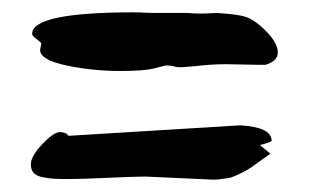

<svg xmlns="http://www.w3.org/2000/svg" viewBox="-20 -523 500 311"><path d="M410 -418H399Q391 -418 373.5 -418.5Q356 -419 347 -419Q322 -419 298 -416L273 -414Q266 -414 261.5 -415.5Q257 -417 249 -417Q248 -417 231 -412.5Q214 -408 175 -408Q130 -408 87.5 -417Q45 -426 45 -442Q45 -444 47 -452Q47 -454 39.5 -459.5Q32 -465 32 -468Q32 -503 196 -503Q209 -503 213.5 -502.5Q218 -502 245 -502H284Q293 -501 308 -501Q313 -501 320.5 -501.5Q328 -502 331 -502Q364 -500 377 -496Q393 -491 411.5 -472Q430 -453 430 -438Q430 -424 410 -418ZM401 -288 418 -274Q414 -271 404.5 -264.5Q395 -258 392 -255.5Q389 -253 381.5 -248.5Q374 -244 370.5 -242.5Q367 -241 360.5 -238Q354 -235 349.5 -234.5Q345 -234 338.5 -233Q332 -232 325 -232L216 -237Q198 -237 155 -235Q112 -233 92 -233Q75 -233 67 -233.5Q59 -234 49 -236Q39 -238 34.5 -243Q30 -248 30 -257Q30 -270 48.5 -289.5Q67 -309 77 -309Q87 -309 91 -303L369 -320Q420 -317 420 -295Q420 -293 401 -288Z"/></svg>

Font: Because We Create
Style: Regular
Weight: 400
Designer: Liz Wetzel, Aaron Williamson, Russ McMullin
Foundry: Red Hat
Version: Version 1.000